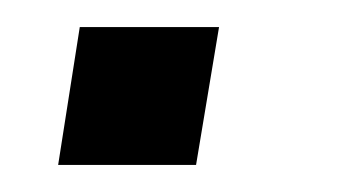

<svg xmlns="http://www.w3.org/2000/svg" viewBox="-20 -122 268 142"><path d="M23 0 39 -102H142L125 0Z"/></svg>

Font: Mulish
Style: Italic
Weight: 400
Italic angle: -9°
Designer: Vernon Adams
Foundry: Vernon Adams
Version: Version 3.603; ttfautohint (v1.8.3)